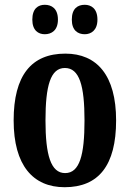

<svg xmlns="http://www.w3.org/2000/svg" viewBox="-20 -772 543 802"><path d="M334 -629C360 -629 387 -645 387 -690C387 -737 360 -752 334 -752C305 -752 280 -737 280 -690C280 -645 305 -629 334 -629ZM167 -629C195 -629 222 -645 222 -690C222 -737 195 -752 167 -752C140 -752 115 -737 115 -690C115 -645 140 -629 167 -629ZM250 10C392 10 465 -81 465 -269C465 -457 385 -548 253 -548C111 -548 37 -457 37 -269C37 -81 118 10 250 10ZM252 -49C192 -49 170 -125 170 -269C170 -414 191 -488 251 -488C312 -488 333 -414 333 -269C333 -125 313 -49 252 -49Z"/></svg>

Font: Noto Serif Bengali ExtraCondensed
Style: Regular
Weight: 400
Width: 2
Designer: Juan Bruce, Universal Thirst, Indian Type Foundry and the Monotype Design Team.
Foundry: Monotype Imaging Inc.
Version: Version 2.003